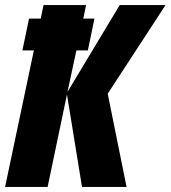

<svg xmlns="http://www.w3.org/2000/svg" viewBox="-25 -734 670 754"><path d="M-5 0H162L238 -363L297 0H472L398 -366L625 -714H445L240 -373L275 -536H320L346 -661H302L313 -714H146L135 -661H89L63 -536H108Z"/></svg>

Font: Noto Sans ExtraCondensed Black
Style: Italic
Weight: 900
Width: 2
Italic angle: -12°
Designer: Monotype Design Team
Foundry: Monotype Imaging Inc.
Version: Version 2.013